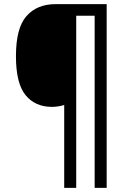

<svg xmlns="http://www.w3.org/2000/svg" viewBox="-20 -780 632 927"><path d="M495 127H437V-704H348V127H290V-273Q277 -269 261.5 -266.5Q246 -264 231 -264Q150 -264 103.5 -320.5Q57 -377 57 -509Q57 -645 108 -702.5Q159 -760 248 -760H495Z"/></svg>

Font: Noto Sans Myanmar SemiCondensed
Style: Regular
Weight: 400
Width: 4
Designer: Monotype Design Team
Foundry: Monotype Imaging Inc.
Version: Version 2.107; ttfautohint (v1.8.4.7-5d5b)